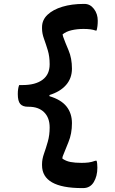

<svg xmlns="http://www.w3.org/2000/svg" viewBox="-20 -790 590 982"><path d="M348 -160Q348 -106 330 -63Q312 -20 301 9Q300 12 299.5 15Q299 18 299 21Q317 34 340.5 38.5Q364 43 397 43Q417 43 433 41Q449 39 468 32H474Q476 37 477 47.5Q478 58 478 68Q478 111 459.5 141.5Q441 172 405 172H400Q195 172 195 55V50Q195 24 205 -4Q215 -32 224.5 -65.5Q234 -99 234 -138Q234 -188 205.5 -216Q177 -244 127 -244H123Q96 -244 83.5 -258.5Q71 -273 71 -309Q71 -337 78 -355H96Q161 -355 197.5 -382Q234 -409 234 -461Q234 -501 224.5 -532.5Q215 -564 205 -591.5Q195 -619 195 -644V-651Q195 -688 223 -714.5Q251 -741 299 -755.5Q347 -770 408 -770H412Q441 -770 460.5 -744.5Q480 -719 480 -684Q480 -655 474 -634H468Q447 -642 407 -642Q375 -642 346.5 -635.5Q318 -629 300 -614Q301 -611 301.5 -608Q302 -605 303 -602Q313 -574 330.5 -533Q348 -492 348 -439Q348 -390 318 -355.5Q288 -321 233 -304V-298Q293 -280 320.5 -245Q348 -210 348 -160Z"/></svg>

Font: Recursive Sn Csl St SmB
Style: Regular
Weight: 600
Version: Version 1.079;hotconv 1.0.112;makeotfexe 2.5.65598; ttfautoh